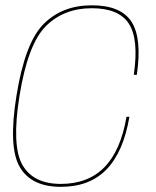

<svg xmlns="http://www.w3.org/2000/svg" viewBox="-20 -700 590 724"><path d="M209.5 4.5Q318.5 4.5 382 -61.5Q445.5 -127.5 468 -259.5H457Q435.5 -132.5 373.8 -69.5Q312 -6.5 209.5 -6.5Q105 -6.5 64.2 -78.8Q23.5 -151 53.5 -338.5Q85 -534 153 -601.5Q221 -669 326 -669Q428.5 -669 466.2 -610.2Q504 -551.5 484.5 -418H496Q516 -556 475.8 -618Q435.5 -680 326 -680Q214.5 -680 144.2 -609.2Q74 -538.5 42 -338.5Q11 -146 54.2 -70.8Q97.5 4.5 209.5 4.5Z"/></svg>

Font: Anybody UltraCondensed Thin Thin
Style: Italic
Weight: 250
Italic angle: -10°
Version: Version 1.111